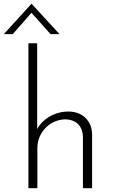

<svg xmlns="http://www.w3.org/2000/svg" viewBox="-60 -987 592 1007"><path d="M205 -808H252L106 -967H105L-40 -808H7L105 -920ZM299 -402C225 -402 163 -362 135 -310V-760H89V0H136V-210C136 -296 205 -361 284 -361C343 -359 373 -322 375 -272V0H423V-285C421 -354 372 -402 299 -402Z"/></svg>

Font: Sulaf Light
Style: Regular
Weight: 300
Designer: Bandar Raffah (Arabic) and Santiago Orozco (Latin)
Foundry: Caramella and Typemade
Version: Version 1.005;PS 001.005;hotconv 1.0.88;makeotf.lib2.5.64775